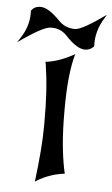

<svg xmlns="http://www.w3.org/2000/svg" viewBox="-77 -774 474 811"><g transform="rotate(5 160.0 -369.0)"><path d="M102.1 0Q111.3 -73.7 116 -134Q120.6 -194.3 120.6 -243.2Q120.6 -282.7 119.9 -317.1Q119.1 -351.6 117.2 -382.6Q115.2 -413.6 112.1 -442.4Q108.9 -471.2 104.5 -500.5L102.1 -508.3Q131.8 -511.7 161.4 -522.2Q190.9 -532.7 221.7 -549.8L225.1 -551.8Q200.7 -467.3 200.7 -316.9V-299.8Q200.7 -162.6 221.2 -62.5L225.1 -44.9Q204.1 -42.5 185.3 -37.4Q166.5 -32.2 150.6 -25.9Q134.8 -19.5 122.3 -12.7Q109.9 -5.9 102.1 0ZM-23.9 -580.1Q-16.1 -592.3 -10.3 -601.1Q22.9 -651.9 22.9 -706.1L22.5 -715.3L23.9 -720.2Q37.6 -737.8 62 -737.8Q95.7 -737.8 145.5 -686Q173.3 -657.2 215.3 -657.2Q245.1 -658.2 344.2 -729L327.1 -700.2Q301.8 -652.8 301.8 -604.5L302.2 -593.8L300.3 -589.4Q283.7 -574.2 264.6 -574.2Q229.5 -574.2 180.7 -627Q154.8 -654.3 117.7 -654.3H112.8Q79.6 -654.3 -23.9 -580.1Z"/></g></svg>

Font: MedievalSharp
Style: Regular
Weight: 500
Version: Version 1.0